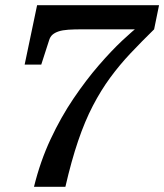

<svg xmlns="http://www.w3.org/2000/svg" viewBox="-20 -659 633 740"><path d="M296 -546H529L520 -562Q493 -542 451 -502.5Q409 -463 360.5 -407Q312 -351 263.5 -279.5Q215 -208 175 -122.5Q135 -37 111 61H232Q255 -39 281 -115.5Q307 -192 338 -251.5Q369 -311 405 -360Q441 -409 483 -453.5Q525 -498 574 -546L593 -639H123L75 -410H139L169 -503Q173 -517 182 -525Q191 -533 206 -538Q221 -543 243.5 -544.5Q266 -546 296 -546Z"/></svg>

Font: Roboto Serif 20pt Medium
Style: Italic
Weight: 500
Italic angle: -10°
Version: Version 1.008